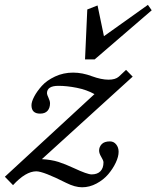

<svg xmlns="http://www.w3.org/2000/svg" viewBox="-67 -752 646 793"><path d="M284.2 -506.8 293.5 -712.9 335.9 -729.5 362.3 -602.5 543.9 -731.9 559.6 -709.5 324.2 -506.8ZM422.9 -125Q422.9 -105 411.1 -80.1Q399.4 -55.2 379.9 -32.2Q360.4 -9.3 331.5 6.1Q302.7 21.5 272 21.5Q242.7 21.5 206.5 3.4Q111.8 -44.4 83 -44.4Q39.1 -44.4 -13.2 12.7L-46.9 -22L323.2 -363.3Q291 -381.3 250 -389.4Q209 -397.5 174.3 -397.5Q127 -397.5 127 -366.7Q127 -361.3 133.3 -348.1Q139.6 -335 139.6 -325.2Q139.6 -306.2 129.4 -294.4Q119.1 -282.7 98.6 -282.7Q63 -282.7 63 -317.4Q63 -331.5 74.2 -353Q85.4 -374.5 105.7 -397.2Q126 -419.9 160.4 -436Q194.8 -452.1 234.9 -452.1Q273.4 -452.1 313 -437Q351.6 -422.9 381.3 -422.9Q409.7 -422.9 423.8 -435.5L453.6 -463.4L481 -435.5L106 -94.7Q146 -92.3 174.3 -83.3Q202.6 -74.2 238.3 -57.6Q293.5 -31.7 311.5 -31.7Q335 -31.7 347.7 -44.7Q360.4 -57.6 360.4 -81.5Q360.4 -88.9 351.3 -103.8Q342.3 -118.7 342.3 -129.9Q342.3 -145 353 -156.5Q363.8 -168 387.2 -168Q402.8 -168 412.8 -155.5Q422.9 -143.1 422.9 -125Z"/></svg>

Font: Elstob 8pt SemiBold
Style: Italic
Weight: 600
Italic angle: -20°
Designer: Peter S. Baker
Version: Version 1.015